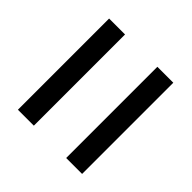

<svg xmlns="http://www.w3.org/2000/svg" viewBox="-57 -646 588 588"><g transform="rotate(-45 236.5 -352.0)"><path d="M38 -422V-491H433V-422ZM38 -213V-282H433V-213Z"/></g></svg>

Font: Noto Sans Thai Condensed
Style: Regular
Weight: 400
Width: 3
Designer: Monotype Design Team
Foundry: Monotype Imaging Inc.
Version: Version 2.002